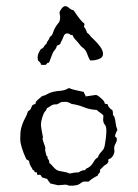

<svg xmlns="http://www.w3.org/2000/svg" viewBox="-20 -810 450 625"><path d="M325.2 -471.7Q332 -471.7 332 -465.8Q332 -463.9 336.4 -459Q340.8 -454.1 344.2 -452.6Q347.7 -451.2 347.7 -438.5V-435.5L351.6 -431.6Q355.5 -420.9 356.4 -409.7Q357.4 -398.4 362.3 -386.7Q360.4 -384.8 357.4 -377.4Q354.5 -370.1 354.5 -367.2Q354.5 -364.3 357.4 -363.3Q360.4 -362.3 360.4 -356Q360.4 -349.6 356 -342.3Q351.6 -335 351.6 -327.1L352.5 -318.4Q352.5 -310.5 347.2 -302.2Q341.8 -293.9 334 -292Q332 -290 332.5 -288.6Q333 -287.1 333 -284.2Q333 -281.2 330.1 -280.3V-279.3Q330.1 -277.3 324.7 -274.4Q319.3 -271.5 314.9 -266.6Q310.5 -261.7 305.7 -257.8V-253.9Q305.7 -248 302.2 -245.6Q298.8 -243.2 297.9 -238.3Q278.3 -228.5 268.6 -218.8H252.9Q249 -218.8 244.1 -214.8Q239.3 -210.9 234.9 -209Q230.5 -207 224.1 -206.5Q217.8 -206.1 212.9 -205.1L210.9 -207Q210.9 -205.1 208 -205.1L194.3 -209L168.9 -207L143.6 -212.9Q141.6 -216.8 138.7 -219.7Q135.7 -222.7 133.8 -227.5L117.2 -232.4Q115.2 -234.4 113.8 -237.8Q112.3 -241.2 108.9 -241.2Q105.5 -241.2 102.5 -240.2Q99.6 -243.2 100.6 -246.1Q101.6 -249 96.7 -249Q91.8 -249 91.8 -252.9Q91.8 -256.8 86.9 -255.9Q85.9 -259.8 84 -262.7Q75.2 -275.4 75.2 -284.2Q73.2 -288.1 70.3 -289.1Q67.4 -290 65.4 -292Q45.9 -335 45.9 -357.4Q45.9 -379.9 48.3 -390.1Q50.8 -400.4 54.2 -409.2Q57.6 -418 62.5 -426.8Q67.4 -435.5 71.3 -448.2Q79.1 -451.2 81.5 -459Q84 -466.8 87.4 -468.8Q90.8 -470.7 92.3 -470.7Q93.8 -470.7 95.2 -472.2Q96.7 -473.6 96.2 -475.1Q95.7 -476.6 97.2 -479Q98.6 -481.4 106 -487.8Q113.3 -494.1 115.7 -496.1Q118.2 -498 121.6 -498.5Q125 -499 128.9 -501Q132.8 -502.9 138.2 -505.9Q143.6 -508.8 153.8 -511.2Q164.1 -513.7 177.7 -514.6Q191.4 -515.6 204.1 -523.4Q215.8 -518.6 228.5 -516.1Q241.2 -513.7 252.9 -510.7Q253.9 -505.9 255.9 -503.4Q257.8 -501 258.8 -496.1L292 -501Q296.9 -501 309.6 -489.7Q322.3 -478.5 320.3 -473.6Q322.3 -471.7 325.2 -471.7ZM236.3 -249Q247.1 -256.8 256.8 -255.9Q258.8 -260.7 263.2 -262.2Q267.6 -263.7 273.9 -269Q280.3 -274.4 285.2 -283.7Q290 -293 298.8 -297.9Q300.8 -305.7 305.7 -311Q310.5 -316.4 314.9 -321.8Q319.3 -327.1 320.8 -335.4Q322.3 -343.8 324.2 -357.4Q326.2 -371.1 326.2 -384.8Q326.2 -398.4 321.8 -403.3Q317.4 -408.2 316.4 -414.1Q315.4 -419.9 315.9 -423.3Q316.4 -426.8 316.4 -431.6V-434.6Q310.5 -440.4 305.2 -443.8Q299.8 -447.3 294.9 -452.1Q272.5 -453.1 253.4 -460.9Q234.4 -468.8 212.9 -471.7Q202.1 -478.5 193.4 -478.5Q184.6 -478.5 181.6 -478Q178.7 -477.5 176.8 -476.6Q174.8 -475.6 172.9 -474.1Q170.9 -472.7 167.5 -471.2Q164.1 -469.7 160.6 -470.2Q157.2 -470.7 152.8 -469.2Q148.4 -467.8 143.1 -463.9Q137.7 -460 132.8 -458Q130.9 -451.2 126.5 -446.8Q122.1 -442.4 117.7 -428.2Q113.3 -414.1 113.3 -404.8Q113.3 -395.5 120.1 -361.3L118.2 -359.4Q120.1 -350.6 122.6 -344.2Q125 -337.9 126.5 -333Q127.9 -328.1 127.4 -325.7Q127 -323.2 127 -320.3L130.9 -304.7V-303.7L134.8 -299.8V-295.9Q134.8 -293.9 137.7 -290.5Q140.6 -287.1 140.6 -279.3Q146.5 -275.4 152.3 -268.1Q158.2 -260.7 164.6 -256.8Q170.9 -252.9 183.6 -251.5Q196.3 -250 207 -245.1Q222.7 -249 236.3 -249ZM175.8 -755.9 173.8 -768.6Q173.8 -773.4 180.2 -781.7Q186.5 -790 192.4 -790Q198.2 -790 204.6 -784.2Q210.9 -778.3 219.7 -776.4Q244.1 -739.3 253.9 -734.4L254.9 -730.5Q254.9 -726.6 252.9 -722.7Q257.8 -719.7 263.7 -703.1Q268.6 -700.2 271.5 -696.3Q275.4 -690.4 285.6 -681.2Q295.9 -671.9 305.7 -658.7Q315.4 -645.5 315.4 -634.3Q315.4 -623 302.7 -618.2Q290 -613.3 279.3 -613.3H273.4Q268.6 -621.1 265.6 -629.9Q262.7 -638.7 258.8 -645Q254.9 -651.4 249.5 -654.8Q244.1 -658.2 239.3 -665Q234.4 -671.9 227.1 -679.2Q219.7 -686.5 215.8 -696.3H213.9Q210 -695.3 207.5 -698.2Q205.1 -701.2 197.8 -701.2Q190.4 -701.2 186.5 -690.4Q182.6 -679.7 177.7 -671.9Q176.8 -666 172.9 -664.6Q168.9 -663.1 165 -661.1Q164.1 -654.3 158.7 -647.9Q153.3 -641.6 150.9 -635.7Q148.4 -629.9 144.5 -618.7Q140.6 -607.4 138.7 -605.5H134.8Q130.9 -600.6 129.9 -599.6Q128.9 -598.6 120.6 -598.6Q112.3 -598.6 112.8 -601.1Q113.3 -603.5 110.4 -606.9Q107.4 -610.4 105 -611.8Q102.5 -613.3 102.5 -624Q102.5 -634.8 113.3 -650.4L119.1 -653.3Q122.1 -656.2 124.5 -660.6Q127 -665 131.8 -668Q131.8 -672.9 135.3 -676.3Q138.7 -679.7 142.6 -690.4L146.5 -692.4Q151.4 -698.2 153.3 -705.6Q155.3 -712.9 160.6 -721.7Q166 -730.5 170.9 -735.8Q175.8 -741.2 175.8 -755.9Z"/></svg>

Font: Mountains of Christmas
Style: Regular
Weight: 400
Designer: Crystal Kluge
Foundry: Font Diner, Inc DBA Tart Workshop
Version: Version 1.003